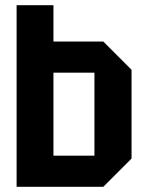

<svg xmlns="http://www.w3.org/2000/svg" viewBox="-20 -720 566 740"><path d="M44 0V-700H186V-560H378L487 -451V-109L378 0ZM186 -120H344V-440H186Z"/></svg>

Font: Tektur SemiCondensed SemiBold
Style: Regular
Weight: 600
Width: 4
Designer: Adam Jagosz
Foundry: Adam Jagosz
Version: Version 1.005;gftools[0.9.30]